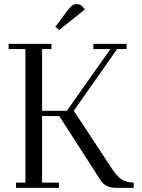

<svg xmlns="http://www.w3.org/2000/svg" viewBox="-20 -916 692 936"><path d="M22 -676.8V-702.1H231V-676.8H185.1V-376H306.2L518.1 -676.8H435.1V-702.1H597.2V-676.8H550.8L339.8 -376L526.9 -91.8Q552.7 -53.2 575.9 -39.6Q599.1 -25.9 631.8 -25.9V0H551.8Q522.9 0 502.9 -8.5Q482.9 -17.1 467.8 -41L269 -350.1H185.1V-25.9H267.1V0H58.1V-25.9H104V-676.8ZM250 -785.2 308.1 -863.8Q323.7 -883.3 332.3 -889.6Q340.8 -896 355 -896Q360.4 -896 366 -894.3Q371.6 -892.6 374 -890.6L377 -889.2L394 -870.1L269 -770Z"/></svg>

Font: Dehuti Alt
Style: Book
Weight: 400
Version: Version 1.2